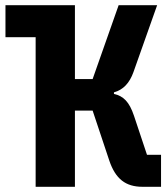

<svg xmlns="http://www.w3.org/2000/svg" viewBox="-20 -718 640 738"><path d="M117 0H268V-293H336L400 -101C424 -30 463 0 528 0H599V-123H545L495 -273C477 -327 454 -349 418 -357V-363C454 -373 478 -399 493 -441L584 -698H436L336 -414H268V-698H1V-575H117Z"/></svg>

Font: IBM Plex Mono
Style: Bold
Weight: 700
Monospace: yes
Designer: Mike Abbink, Paul van der Laan, Pieter van Rosmalen
Foundry: Bold Monday
Version: Version 2.004